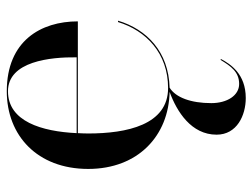

<svg xmlns="http://www.w3.org/2000/svg" viewBox="-109 -401 744 566"><g transform="rotate(-90 263.0 -118.0)"><path d="M372 161.5 369.5 160C351 190.5 334 215 298.5 215C264.5 215 242 179.5 242 133C242 73 258.5 28 287.5 10C394 7 459.5 -57.5 485 -142H481C456 -60 389.5 5.5 286.5 5.5C178 5.5 152.5 -116 152.5 -230C152.5 -240 153 -250 153.5 -260.5H483C483 -369.5 425.5 -470 277 -470C146.5 -470 48 -380 48 -230C48 -82 147 7.5 275 10C216.5 31.5 149 74 149 148.5C149 208.5 206 234.5 257 234.5C328 234.5 357 189.5 372 161.5ZM277 -466.5C365.5 -466.5 378 -341 377 -264H153.5C158.5 -367 188 -466.5 277 -466.5Z"/></g></svg>

Font: Bodoni* 48pt
Style: Regular
Weight: 400
Version: Version 2.3